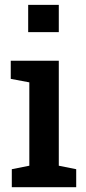

<svg xmlns="http://www.w3.org/2000/svg" viewBox="-20 -782 361 802"><path d="M29.3 0V-75.2L102.5 -89.8V-438L24.9 -452.6V-528.3H225.6V-89.8L298.3 -75.2V0ZM97.7 -647.9V-761.7H225.6V-647.9Z"/></svg>

Font: Roboto Slab LO Medium
Style: Regular
Weight: 500
Designer: Google
Version: Version 2.000